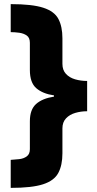

<svg xmlns="http://www.w3.org/2000/svg" viewBox="-20 -744 473 932"><path d="M32 32Q52 31 73.5 28.5Q95 26 110 15Q125 4 125 -20V-155Q125 -212 155 -239Q185 -266 242 -275V-281Q187 -289 156 -316Q125 -343 125 -404V-536Q125 -561 110 -571.5Q95 -582 73.5 -585Q52 -588 32 -588V-724Q136 -724 190 -706.5Q244 -689 263.5 -652Q283 -615 283 -558V-434Q283 -404 300 -385.5Q317 -367 344.5 -359Q372 -351 403 -351V-204Q373 -204 345.5 -196Q318 -188 300.5 -169.5Q283 -151 283 -121V0Q283 58 263 95.5Q243 133 189 150.5Q135 168 32 168Z"/></svg>

Font: Noto Sans Lao Black
Style: Regular
Weight: 900
Designer: Monotype Design Team
Foundry: Monotype Imaging Inc.
Version: Version 2.003; ttfautohint (v1.8.4.7-5d5b)